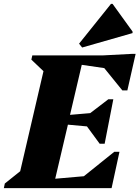

<svg xmlns="http://www.w3.org/2000/svg" viewBox="-48 -978 725 998"><path d="M-28 0 -23 -24 57 -88 178 -608 115 -668 120 -690H486L638 -698H657L614 -508H588L494 -624L377 -641L316 -381L421 -390L515 -462H541L496 -231H470L404 -321L305 -330L239 -49L388 -62L546 -189H573L532 0ZM379 -731 363 -751 529 -958H537L641 -814V-806Z"/></svg>

Font: Platypi ExtraBold
Style: Italic
Weight: 800
Italic angle: -13°
Designer: David Sargent
Foundry: Bolt Cutter Type
Version: Version 1.200; ttfautohint (v1.8.4.7-5d5b)